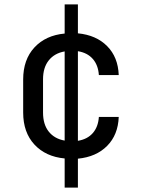

<svg xmlns="http://www.w3.org/2000/svg" viewBox="-20 -710 640 870"><path d="M273 140V8Q187 0 136 -55Q85 -110 85 -200V-350Q85 -440 136 -495Q187 -550 273 -558V-690H333V-559Q416 -551 465.5 -501Q515 -451 518 -370H428Q425 -415 400.5 -443Q376 -471 333 -478V-72Q376 -79 400.5 -107Q425 -135 428 -180H518Q515 -99 465.5 -49Q416 1 333 9V140ZM175 -200Q175 -146 201 -113.5Q227 -81 273 -73V-477Q227 -469 201 -436.5Q175 -404 175 -351Z"/></svg>

Font: JetBrainsMono NF
Style: Regular
Weight: 400
Designer: Philipp Nurullin, Konstantin Bulenkov
Foundry: JetBrains
Version: Version 2.251; ttfautohint (v1.8.3);Nerd Fonts 2.2.2